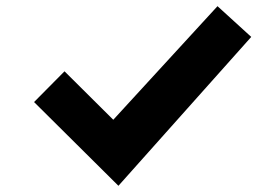

<svg xmlns="http://www.w3.org/2000/svg" viewBox="-20 -600 870 619"><path d="M790 -481 361.8 -1 89.8 -271 188 -370.1 345.2 -213.9 681.2 -580.1Z"/></svg>

Font: Modern Pictograms
Style: Normal
Weight: 400
Designer: John Caserta
Foundry: John Caserta
Version: 1.000